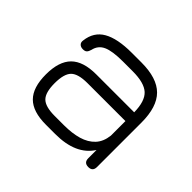

<svg xmlns="http://www.w3.org/2000/svg" viewBox="-108 -643 813 813"><g transform="rotate(45 299.0 -236.0)"><path d="M234 0Q156 0 119.8 -36.2Q83.5 -72.5 83.5 -150.5Q83.5 -228.5 120 -265Q156.5 -301.5 234 -301.5H461.5Q460.5 -367.5 431.8 -393.8Q403 -420 334 -420H276Q212.5 -420 183 -406.5Q153.5 -393 146.5 -360.5Q143 -348 137.2 -342.2Q131.5 -336.5 119 -336.5Q106 -336.5 98.8 -343.8Q91.5 -351 93.5 -363.5Q100 -420.5 145.2 -446.5Q190.5 -472.5 276 -472.5H334Q427.5 -472.5 470.8 -429.2Q514 -386 514 -292.5V-26.5Q514 0 488 0Q461.5 0 461.5 -26.5V-76Q413.5 0 290 0ZM234 -52.5H290Q338.5 -52.5 375.2 -63.2Q412 -74 434.5 -98Q457 -122 461.5 -162V-249H234Q178.5 -249 157.2 -227.8Q136 -206.5 136 -150.5Q136 -95 157.2 -73.8Q178.5 -52.5 234 -52.5Z"/></g></svg>

Font: Jura Light
Style: Regular
Weight: 400
Version: Version 5.106